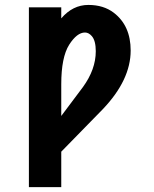

<svg xmlns="http://www.w3.org/2000/svg" viewBox="-20 -567 626 782"><path d="M97.7 -537.1H229.5V-492.2Q276.4 -546.9 339.8 -546.9Q401.9 -546.9 443.4 -515.1Q512.2 -462.4 512.2 -361.3Q512.2 -241.7 399.4 -123L229.5 50.8V195.3H97.7ZM370.1 -358.4Q370.1 -401.4 354 -419.9Q341.3 -434.6 326.2 -434.6Q293.5 -434.6 261.7 -384.8Q229.5 -333.5 229.5 -224.1V-94.7L317.4 -211.9Q370.1 -284.2 370.1 -358.4Z"/></svg>

Font: Consola Mono
Style: Bold
Weight: 700
Monospace: yes
Designer: Wojciech Kalinowski "wmk69" (wmk69@o2.pl)
Foundry: Wojciech Kalinowski "wmk69" (wmk69@o2.pl)
Version: Version 2.1.0